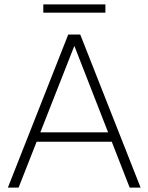

<svg xmlns="http://www.w3.org/2000/svg" viewBox="-20 -858 679 878"><path d="M16 0 292 -700H347L623 0H573L315 -661H325L65 0ZM123 -210 140 -253H499L517 -210ZM178 -800V-838H462V-800Z"/></svg>

Font: SUSE ExtraLight
Style: Regular
Weight: 250
Designer: Rene Bieder
Foundry: SUSE
Version: Version 1.000